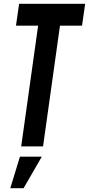

<svg xmlns="http://www.w3.org/2000/svg" viewBox="-20 -770 468 1010"><path d="M91.5 0 180.5 -635H64L80.5 -750H428L411.5 -635H295.5L206.5 0ZM34 220 85 54H200L104 220Z"/></svg>

Font: Mohave Light SemiBold
Style: Italic
Weight: 600
Italic angle: -8°
Version: Version 2.003